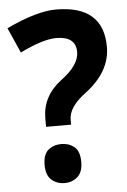

<svg xmlns="http://www.w3.org/2000/svg" viewBox="-53 -763 540 815"><g transform="rotate(-5 217.0 -355.5)"><path d="M131.4 -231.6V-267.6Q131.4 -361.2 211.6 -422.6Q290.6 -480.6 290.6 -536.6Q290.6 -603.3 207 -603.3Q150.2 -603.3 52.4 -555.2L4.7 -662.8Q134.1 -724.1 216.4 -724.1Q418.3 -724.1 418.3 -547.1Q418.3 -441.3 310.4 -360.3Q238.1 -306.6 238.1 -253.2V-231.6ZM189.8 13Q156.8 13 134 -6.8Q111.1 -26.6 111.1 -70.3Q111.1 -116 134 -134.7Q156.8 -153.3 189.8 -153.3Q221.5 -153.3 244.4 -134.7Q267.3 -116 267.3 -70.3Q267.3 -26.6 244.4 -6.8Q221.5 13 189.8 13Z"/></g></svg>

Font: Nokora
Style: Regular
Weight: 400
Designer: Danh Hong
Foundry: Danh Hong
Version: Version 9.000